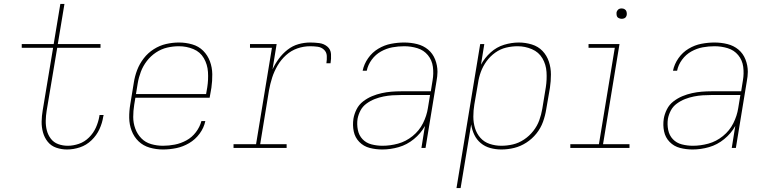

<svg xmlns="http://www.w3.org/2000/svg" viewBox="-20 -755 3928 980"><path d="M322 8Q355 8 388 -3Q421 -14 447 -39Q473 -64 487.5 -95.5Q502 -127 507 -160L509 -168H488Q487 -165 487 -161Q482 -132 469.5 -104Q457 -76 434.5 -53.5Q412 -31 383 -21Q354 -11 326 -11Q300 -11 277 -19.5Q254 -28 239.5 -47Q225 -66 219 -89.5Q213 -113 213.5 -138.5Q214 -164 218 -189L272 -511H493V-530H275L309 -735H288L254 -530H91V-511H251L198 -192Q193 -163 192.5 -134.5Q192 -106 199.5 -79Q207 -52 224 -31Q241 -10 267.5 -1Q294 8 322 8Z M812 8Q846 8 880 1Q914 -6 945.5 -24.5Q977 -43 999 -73Q1021 -103 1028 -137H1008Q1000 -107 980 -80.5Q960 -54 931.5 -38.5Q903 -23 872.5 -17Q842 -11 812 -11Q781 -11 751.5 -19.5Q722 -28 701.5 -49Q681 -70 670.5 -98.5Q660 -127 660 -158Q660 -189 665 -220L671 -256H1050L1059 -307Q1064 -342 1063.5 -376.5Q1063 -411 1051.5 -442Q1040 -473 1017 -496Q994 -519 961 -528.5Q928 -538 894 -538H893Q861 -538 828 -530.5Q795 -523 765 -504Q735 -485 713.5 -457Q692 -429 680 -397.5Q668 -366 663 -333L645 -223Q639 -188 639.5 -153.5Q640 -119 652 -87.5Q664 -56 687.5 -33.5Q711 -11 744 -1.5Q777 8 812 8ZM1032 -275H674L683 -330Q688 -360 699 -389Q710 -418 729.5 -443.5Q749 -469 776 -487Q803 -505 833 -512Q863 -519 893 -519Q932 -519 967 -504.5Q1002 -490 1020.5 -458Q1039 -426 1041.5 -387.5Q1044 -349 1038 -310Z M1172 0H1443V-19H1308L1353 -294Q1359 -327 1369 -358.5Q1379 -390 1396.5 -420Q1414 -450 1440 -473.5Q1466 -497 1498 -508Q1530 -519 1563 -519Q1582 -519 1601 -516.5Q1620 -514 1633.5 -501.5Q1647 -489 1648 -470Q1649 -451 1646 -432H1667Q1671 -455 1669.5 -479Q1668 -503 1650.5 -517.5Q1633 -532 1609.5 -535Q1586 -538 1563 -538Q1533 -538 1503 -529.5Q1473 -521 1447.5 -501Q1422 -481 1403 -455Q1384 -429 1371 -401L1392 -530H1256V-511H1368L1287 -19H1172Z M1931 8Q1973 8 2015 -4Q2057 -16 2092.5 -45Q2128 -74 2149 -112L2131 0H2152L2208 -341Q2210 -353 2211.5 -364.5Q2213 -376 2213 -388Q2213 -421 2201 -451.5Q2189 -482 2165 -502Q2141 -522 2109 -530Q2077 -538 2043 -538Q2010 -538 1976 -531.5Q1942 -525 1911 -506.5Q1880 -488 1859 -458Q1838 -428 1831 -394H1852Q1858 -424 1877.5 -450.5Q1897 -477 1925 -492.5Q1953 -508 1983 -513.5Q2013 -519 2043 -519Q2078 -519 2110.5 -509Q2143 -499 2164 -473.5Q2185 -448 2189.5 -414Q2194 -380 2188 -345L2179 -289H2027Q2002 -289 1977.5 -287Q1953 -285 1928 -279.5Q1903 -274 1879 -264Q1855 -254 1833.5 -237.5Q1812 -221 1800 -197Q1788 -173 1784 -149Q1779 -116 1785.5 -84.5Q1792 -53 1814 -30.5Q1836 -8 1867 0Q1898 8 1931 8ZM1932 -11Q1904 -11 1876.5 -18Q1849 -25 1830.5 -44.5Q1812 -64 1806.5 -92Q1801 -120 1805 -148Q1809 -170 1820 -191Q1831 -212 1851 -226.5Q1871 -241 1893 -249.5Q1915 -258 1937.5 -262.5Q1960 -267 1982 -268.5Q2004 -270 2027 -270H2175L2164 -203Q2158 -164 2139 -126Q2120 -88 2086 -60.5Q2052 -33 2012 -22Q1972 -11 1932 -11Z M2310 205H2331L2385 -120Q2389 -92 2401 -67Q2413 -42 2434 -24.5Q2455 -7 2482.5 0.5Q2510 8 2539 8Q2572 8 2604.5 0Q2637 -8 2666.5 -27Q2696 -46 2718 -73.5Q2740 -101 2751.5 -133Q2763 -165 2768 -197L2787 -307Q2792 -341 2792 -375Q2792 -409 2781.5 -440.5Q2771 -472 2749 -495Q2727 -518 2694.5 -528Q2662 -538 2628 -538Q2591 -538 2553 -526.5Q2515 -515 2484.5 -487.5Q2454 -460 2435 -425L2452 -530H2431ZM2539 -11Q2508 -11 2479.5 -20.5Q2451 -30 2432 -51.5Q2413 -73 2404.5 -101Q2396 -129 2396 -160Q2396 -191 2401 -221L2420 -331Q2424 -360 2434.5 -388.5Q2445 -417 2463.5 -442.5Q2482 -468 2508 -486.5Q2534 -505 2563.5 -512Q2593 -519 2622 -519Q2660 -519 2695 -504Q2730 -489 2748.5 -457.5Q2767 -426 2769.5 -387.5Q2772 -349 2766 -310L2748 -200Q2743 -170 2732.5 -141Q2722 -112 2702 -86.5Q2682 -61 2655 -43Q2628 -25 2598.5 -18Q2569 -11 2539 -11Z M2891 0H3193V-19H3058L3142 -530H2984V-511H3118L3037 -19H2891ZM3153 -659Q3159 -659 3165 -661Q3171 -663 3174.5 -668Q3178 -673 3179 -679Q3180 -687 3178 -695Q3176 -703 3169 -707.5Q3162 -712 3153 -712Q3147 -712 3141.5 -710Q3136 -708 3132 -702.5Q3128 -697 3127 -692Q3126 -683 3128 -675Q3130 -667 3137.5 -663Q3145 -659 3153 -659Z M3515 8Q3557 8 3599 -4Q3641 -16 3676.5 -45Q3712 -74 3733 -112L3715 0H3736L3792 -341Q3794 -353 3795.5 -364.5Q3797 -376 3797 -388Q3797 -421 3785 -451.5Q3773 -482 3749 -502Q3725 -522 3693 -530Q3661 -538 3627 -538Q3594 -538 3560 -531.5Q3526 -525 3495 -506.5Q3464 -488 3443 -458Q3422 -428 3415 -394H3436Q3442 -424 3461.5 -450.5Q3481 -477 3509 -492.5Q3537 -508 3567 -513.5Q3597 -519 3627 -519Q3662 -519 3694.5 -509Q3727 -499 3748 -473.5Q3769 -448 3773.5 -414Q3778 -380 3772 -345L3763 -289H3611Q3586 -289 3561.5 -287Q3537 -285 3512 -279.5Q3487 -274 3463 -264Q3439 -254 3417.5 -237.5Q3396 -221 3384 -197Q3372 -173 3368 -149Q3363 -116 3369.5 -84.5Q3376 -53 3398 -30.5Q3420 -8 3451 0Q3482 8 3515 8ZM3516 -11Q3488 -11 3460.5 -18Q3433 -25 3414.5 -44.5Q3396 -64 3390.5 -92Q3385 -120 3389 -148Q3393 -170 3404 -191Q3415 -212 3435 -226.5Q3455 -241 3477 -249.5Q3499 -258 3521.5 -262.5Q3544 -267 3566 -268.5Q3588 -270 3611 -270H3759L3748 -203Q3742 -164 3723 -126Q3704 -88 3670 -60.5Q3636 -33 3596 -22Q3556 -11 3516 -11Z"/></svg>

Font: Iosevka Sparkle Thin Oblique
Style: Regular
Weight: 100
Italic angle: -9°
Designer: Belleve Invis
Foundry: Belleve Invis
Version: Version 4.5.0; ttfautohint (v1.8.3)